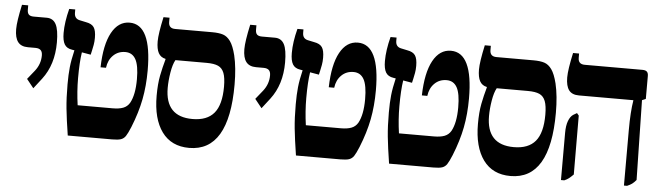

<svg xmlns="http://www.w3.org/2000/svg" viewBox="-44 -811 3384 984"><g transform="rotate(5 1648.0 -319.0)"><path d="M93 -271 130 -317Q158 -353 158 -397Q158 -416 149 -424.5Q140 -433 122 -433H83Q48 -433 31.5 -454.5Q15 -476 15 -520Q15 -560 34 -647H66V-625Q66 -607 74 -599.5Q82 -592 99 -592H166Q199 -592 214 -563.5Q229 -535 229 -470Q229 -356 170 -279L129 -226Z M705 -368Q705 -288 691.5 -218.5Q678 -149 647 -72Q633 -38 623.5 -24Q614 -10 599 -5Q584 0 554 0H326Q313 -83 307.5 -137Q302 -191 302 -261Q302 -312 306 -350Q310 -388 322 -438L310 -440Q282 -444 270.5 -463.5Q259 -483 259 -522Q259 -578 277 -647H308V-630Q308 -600 335 -594L368 -587Q398 -582 409.5 -565Q421 -548 421 -511Q421 -491 418 -474.5Q415 -458 412 -445Q409 -432 407 -423L361 -431Q353 -380 353 -298Q353 -229 363 -159H543Q576 -159 597 -167Q618 -175 630 -195Q654 -238 654 -318Q654 -389 636.5 -420.5Q619 -452 583 -452Q546 -452 521 -427.5Q496 -403 491 -363H463Q466 -480 500 -542Q534 -604 592 -604Q705 -604 705 -368Z M1155 -334Q1155 9 951 9Q859 9 810.5 -57.5Q762 -124 762 -243Q762 -303 770.5 -346.5Q779 -390 791 -432V-435Q766 -440 754.5 -461Q743 -482 743 -521Q743 -560 762 -647H793V-625Q793 -592 827 -592H1017Q1052 -592 1073.5 -585Q1095 -578 1111.5 -555Q1128 -532 1140 -484Q1155 -421 1155 -334ZM1102 -319Q1102 -365 1092.5 -389.5Q1083 -414 1062 -423.5Q1041 -433 1002 -433H842Q829 -410 822 -367.5Q815 -325 815 -288Q815 -140 955 -140Q1030 -140 1066 -183Q1102 -226 1102 -319Z M1267 -271 1304 -317Q1332 -353 1332 -397Q1332 -416 1323 -424.5Q1314 -433 1296 -433H1257Q1222 -433 1205.5 -454.5Q1189 -476 1189 -520Q1189 -560 1208 -647H1240V-625Q1240 -607 1248 -599.5Q1256 -592 1273 -592H1340Q1373 -592 1388 -563.5Q1403 -535 1403 -470Q1403 -356 1344 -279L1303 -226Z M1879 -368Q1879 -288 1865.5 -218.5Q1852 -149 1821 -72Q1807 -38 1797.5 -24Q1788 -10 1773 -5Q1758 0 1728 0H1500Q1487 -83 1481.5 -137Q1476 -191 1476 -261Q1476 -312 1480 -350Q1484 -388 1496 -438L1484 -440Q1456 -444 1444.5 -463.5Q1433 -483 1433 -522Q1433 -578 1451 -647H1482V-630Q1482 -600 1509 -594L1542 -587Q1572 -582 1583.5 -565Q1595 -548 1595 -511Q1595 -491 1592 -474.5Q1589 -458 1586 -445Q1583 -432 1581 -423L1535 -431Q1527 -380 1527 -298Q1527 -229 1537 -159H1717Q1750 -159 1771 -167Q1792 -175 1804 -195Q1828 -238 1828 -318Q1828 -389 1810.5 -420.5Q1793 -452 1757 -452Q1720 -452 1695 -427.5Q1670 -403 1665 -363H1637Q1640 -480 1674 -542Q1708 -604 1766 -604Q1879 -604 1879 -368Z M2358 -368Q2358 -288 2344.5 -218.5Q2331 -149 2300 -72Q2286 -38 2276.5 -24Q2267 -10 2252 -5Q2237 0 2207 0H1979Q1966 -83 1960.5 -137Q1955 -191 1955 -261Q1955 -312 1959 -350Q1963 -388 1975 -438L1963 -440Q1935 -444 1923.5 -463.5Q1912 -483 1912 -522Q1912 -578 1930 -647H1961V-630Q1961 -600 1988 -594L2021 -587Q2051 -582 2062.5 -565Q2074 -548 2074 -511Q2074 -491 2071 -474.5Q2068 -458 2065 -445Q2062 -432 2060 -423L2014 -431Q2006 -380 2006 -298Q2006 -229 2016 -159H2196Q2229 -159 2250 -167Q2271 -175 2283 -195Q2307 -238 2307 -318Q2307 -389 2289.5 -420.5Q2272 -452 2236 -452Q2199 -452 2174 -427.5Q2149 -403 2144 -363H2116Q2119 -480 2153 -542Q2187 -604 2245 -604Q2358 -604 2358 -368Z M2808 -334Q2808 9 2604 9Q2512 9 2463.5 -57.5Q2415 -124 2415 -243Q2415 -303 2423.5 -346.5Q2432 -390 2444 -432V-435Q2419 -440 2407.5 -461Q2396 -482 2396 -521Q2396 -560 2415 -647H2446V-625Q2446 -592 2480 -592H2670Q2705 -592 2726.5 -585Q2748 -578 2764.5 -555Q2781 -532 2793 -484Q2808 -421 2808 -334ZM2755 -319Q2755 -365 2745.5 -389.5Q2736 -414 2715 -423.5Q2694 -433 2655 -433H2495Q2482 -410 2475 -367.5Q2468 -325 2468 -288Q2468 -140 2608 -140Q2683 -140 2719 -183Q2755 -226 2755 -319Z M3188 -278Q3188 -372 3198 -432V-433H2918Q2882 -433 2866 -454.5Q2850 -476 2850 -520Q2850 -560 2869 -647H2900V-625Q2900 -592 2934 -592H3231Q3247 -592 3254 -585Q3261 -578 3261 -563V-445L3242 -437L3250 -27Q3238 -13 3229 -6.5Q3220 0 3204 7H3188ZM2864 -236Q2864 -273 2873 -297Q2882 -321 2897 -331L2916 -342L2926 -330L2927 -27Q2914 -14 2904.5 -6.5Q2895 1 2881 7H2864Z"/></g></svg>

Font: Noto Serif Hebrew CondExtraBold
Style: Regular
Weight: 800
Width: 3
Designer: Monotype Design Team
Foundry: Monotype Imaging Inc.
Version: Version 1.000